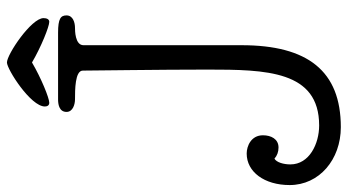

<svg xmlns="http://www.w3.org/2000/svg" viewBox="-254 -762 1026 567"><g transform="rotate(-90 259.5 -479.0)"><path d="M478 -847C486 -847 489 -855 489 -864C489 -900 382 -972 358 -972C338 -972 228 -902 228 -860C228 -852 232 -847 239 -847C253 -847 312 -871 358 -898C404 -871 464 -847 478 -847ZM57 -135C57 -155 63 -176 74 -182C83 -174 94 -170 107 -170C132 -170 143 -192 143 -216C143 -251 111 -264 89 -264C35 -264 -4 -212 -4 -137C-4 -50 71 14 167 14C333 14 409 -84 409 -279V-746C409 -771 453 -771 460 -771C476 -771 497 -777 497 -796C497 -813 488 -821 446 -821H249C237 -821 212 -819 212 -796C212 -777 235 -771 249 -771C277 -771 334 -771 334 -748C334 -721 337 -521 337 -379C337 -207 334 -50 172 -50C118 -50 57 -79 57 -135Z"/></g></svg>

Font: Life Savers
Style: Bold
Weight: 700
Designer: Pablo Impallari, Rodrigo Fuenzalida, Brenda Gallo
Foundry: Pablo Impallari, Rodrigo Fuenzalida, Brenda Gallo
Version: Version 3.000